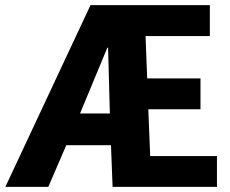

<svg xmlns="http://www.w3.org/2000/svg" viewBox="-20 -731 898 751"><path d="M828.6 0H420.4L414.1 -163.1H239.3L168.9 0H1L334 -710.9H800.8V-589.8H549.3L555.7 -424.3H764.2V-303.7H560.1L567.4 -120.6H828.6ZM293 -287.1H409.7L402.8 -544.4H399.9Z"/></svg>

Font: Ufes Sans ExtraBold
Style: Regular
Weight: 800
Designer: Ricardo Esteves & Filipe Motta
Foundry: ProDesignUfes - Ricardo Esteves, Filipe Motta (This is a derivative work, based on Roboto family, by Christian Robertson
Version: Version 2.0